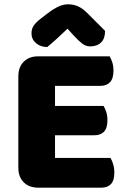

<svg xmlns="http://www.w3.org/2000/svg" viewBox="-20 -867 588 890"><path d="M158 3Q115 3 90 -22Q65 -47 65 -90V-513Q65 -556 90 -581Q115 -606 158 -606H488Q495 -595 500.5 -578Q506 -561 506 -540Q506 -503 490 -486Q474 -469 446 -469H235V-376H460Q467 -365 472.5 -348Q478 -331 478 -310Q478 -273 462 -256.5Q446 -240 418 -240H235V-135H492Q499 -124 504.5 -106Q510 -88 510 -67Q510 -30 494 -13.5Q478 3 450 3ZM293 -734Q269 -711 245 -689Q221 -667 199 -649Q168 -649 147 -667Q126 -685 126 -712Q126 -733 136 -748Q146 -763 173 -784L202 -806Q231 -828 253 -837.5Q275 -847 295 -847Q321 -847 342 -837.5Q363 -828 386 -805L467 -724Q467 -688 448.5 -670Q430 -652 398 -652Q378 -652 361 -665Q344 -678 320 -704Z"/></svg>

Font: Baloo 2 Latin ExtraBold
Style: Regular
Weight: 400
Designer: Sarang Kulkarni and Ek Type
Foundry: Ek Type
Version: Version 1.001